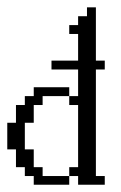

<svg xmlns="http://www.w3.org/2000/svg" viewBox="-20 -508 332 528"><path d="M72.8 0V-23.9H48.3V-48.3H23.9V-97.2H0V-170.4H23.9V-219.2H48.3V-243.7H72.8V-268.1H170.4V-243.7H97.2V-219.2H72.8V-170.4H48.3V-97.2H72.8V-48.3H97.2V-23.9H170.4V0ZM194.8 0V-23.9H170.4V-48.3H194.8V-219.2H170.4V-243.7H194.8V-316.9H121.6V-341.3H194.8V-414.6H170.4V-439H194.8V-463.4H219.2V-487.8H243.7V-341.3H268.1V-316.9H243.7V-23.9H268.1V0Z"/></svg>

Font: FS Mondwest Regular
Style: Regular
Weight: 400
Designer: NZWStudios2024
Foundry: https://fontstruct.com
Version: Version 1.0